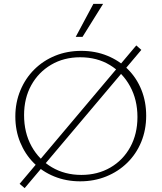

<svg xmlns="http://www.w3.org/2000/svg" viewBox="-20 -927 832 989"><path d="M393 7Q321 7 259.5 -18Q198 -43 153.5 -88Q109 -133 84 -194Q59 -255 59 -327Q59 -399 85 -461.5Q111 -524 157 -569.5Q203 -615 264.5 -640Q326 -665 399 -665Q471 -665 532.5 -640Q594 -615 639 -570Q684 -525 708.5 -464Q733 -403 733 -331Q733 -258 707.5 -196Q682 -134 635.5 -88.5Q589 -43 527 -18Q465 7 393 7ZM399 -26Q483 -26 548.5 -64Q614 -102 651 -169.5Q688 -237 688 -324Q688 -413 650 -482.5Q612 -552 546 -592Q480 -632 393 -632Q309 -632 243.5 -593.5Q178 -555 141 -488Q104 -421 104 -334Q104 -244 142 -174.5Q180 -105 247 -65.5Q314 -26 399 -26ZM107 42 81 20 682 -693 708 -670ZM370 -737 461 -907H511L405 -737Z"/></svg>

Font: Ysabeau Infant ExtraLight
Style: Regular
Weight: 250
Designer: Christian Thalmann (Catharsis Fonts)
Version: Version 2.001;gftools[0.9.30]; featfreeze: ss01,ss02,lnum